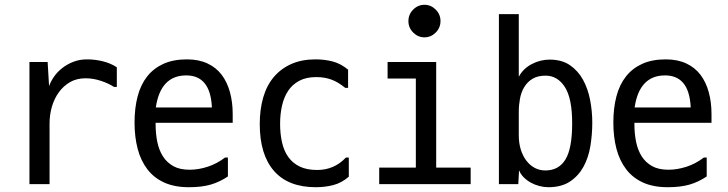

<svg xmlns="http://www.w3.org/2000/svg" viewBox="-20 -785 3040 802"><path d="M179 -526 185 -425Q191 -443 204.5 -463Q218 -483 238.5 -499.5Q259 -516 285.5 -526.5Q312 -537 344 -537Q377 -537 409.5 -529Q442 -521 468 -504V-422H456Q433 -437 401 -447.5Q369 -458 337 -458Q301 -458 273.5 -442.5Q246 -427 226.5 -400.5Q207 -374 197 -340Q187 -306 187 -269V-16H103V-526Z M631 -336H865V-339Q858 -470 758 -470Q651 -470 631 -337ZM761 -537Q810 -537 846.5 -520Q883 -503 906 -472.5Q929 -442 940.5 -400Q952 -358 952 -309V-272H630V-267Q630 -227 637 -192.5Q644 -158 660.5 -132Q677 -106 704 -91Q731 -76 772 -76Q809 -76 847.5 -88.5Q886 -101 920 -127H932V-48Q898 -25 860.5 -14Q823 -3 769 -3Q709 -3 666 -22.5Q623 -42 595.5 -78Q568 -114 555 -163.5Q542 -213 542 -273Q542 -334 555 -383Q568 -432 595 -466Q622 -500 663 -518.5Q704 -537 761 -537Z M1437 -127V-47Q1407 -21 1372.5 -12Q1338 -3 1299 -3Q1184 -3 1124.5 -71Q1065 -139 1065 -267Q1065 -328 1079.5 -378Q1094 -428 1123.5 -463Q1153 -498 1196.5 -517.5Q1240 -537 1298 -537Q1337 -537 1370.5 -528Q1404 -519 1434 -494V-418H1422Q1393 -442 1364.5 -452.5Q1336 -463 1301 -463Q1259 -463 1230 -447.5Q1201 -432 1183.5 -405.5Q1166 -379 1158 -343.5Q1150 -308 1150 -268Q1150 -226 1158 -190.5Q1166 -155 1184 -129.5Q1202 -104 1231.5 -89.5Q1261 -75 1305 -75Q1376 -75 1425 -127Z M1802 -526V-85H1946V-16H1564V-85H1717V-457H1599V-526ZM1686 -697Q1686 -725 1706 -745Q1726 -765 1753 -765Q1780 -765 1800 -745Q1820 -725 1820 -697Q1820 -669 1800 -649Q1780 -629 1753 -629Q1726 -629 1706 -649Q1686 -669 1686 -697Z M2147 -220Q2147 -187 2155.5 -160Q2164 -133 2179 -113.5Q2194 -94 2214 -83.5Q2234 -73 2258 -73Q2314 -73 2342 -119Q2370 -165 2370 -270Q2370 -374 2339.5 -421.5Q2309 -469 2259 -469Q2226 -469 2204.5 -456Q2183 -443 2170 -421.5Q2157 -400 2152 -373Q2147 -346 2147 -318ZM2276 -536Q2327 -536 2361 -512.5Q2395 -489 2415.5 -451.5Q2436 -414 2445 -367Q2454 -320 2454 -273Q2454 -223 2446 -174.5Q2438 -126 2417 -88Q2396 -50 2360.5 -26.5Q2325 -3 2270 -3Q2252 -3 2233 -8Q2214 -13 2197.5 -22Q2181 -31 2168 -44Q2155 -57 2149 -72H2148L2145 -16H2064V-726H2147V-466H2148Q2166 -499 2201.5 -517.5Q2237 -536 2276 -536Z M2631 -336H2865V-339Q2858 -470 2758 -470Q2651 -470 2631 -337ZM2761 -537Q2810 -537 2846.5 -520Q2883 -503 2906 -472.5Q2929 -442 2940.5 -400Q2952 -358 2952 -309V-272H2630V-267Q2630 -227 2637 -192.5Q2644 -158 2660.5 -132Q2677 -106 2704 -91Q2731 -76 2772 -76Q2809 -76 2847.5 -88.5Q2886 -101 2920 -127H2932V-48Q2898 -25 2860.5 -14Q2823 -3 2769 -3Q2709 -3 2666 -22.5Q2623 -42 2595.5 -78Q2568 -114 2555 -163.5Q2542 -213 2542 -273Q2542 -334 2555 -383Q2568 -432 2595 -466Q2622 -500 2663 -518.5Q2704 -537 2761 -537Z"/></svg>

Font: D2Coding
Style: Regular
Weight: 400
Monospace: yes
Designer: Yong-Rak Park; Jeong-Hwan Yoon; Sang-Min Lee;
Foundry: NHN Corporation
Version: Version 1.3.2; Build 20180524